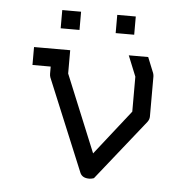

<svg xmlns="http://www.w3.org/2000/svg" viewBox="-45 -645 629 640"><g transform="rotate(5 270.0 -325.0)"><path d="M138 -601H201V-540H138ZM322 -601H384V-540H322ZM437 -470 458 -418Q460 -412 460 -407V-273Q460 -263 453 -254L292 -52Q284.5 -49 276 -49Q253.5 -49 246 -65L118 -374Q116 -380 116 -386V-410H55V-470H176V-392L282 -134L400 -284V-401L372 -470Z"/></g></svg>

Font: ibm3270
Style: Regular
Weight: 400
Monospace: yes
Version: Version 2.0.3